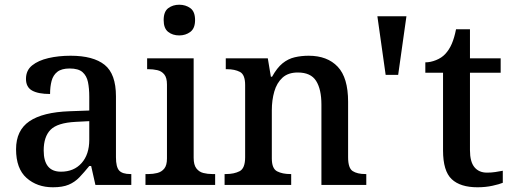

<svg xmlns="http://www.w3.org/2000/svg" viewBox="-20 -783 2171 813"><path d="M204 10Q137 10 92.5 -29.5Q48 -69 48 -151Q48 -231 104.5 -269.5Q161 -308 275 -312L358 -315V-373Q358 -409 352.5 -435.5Q347 -462 329.5 -477.5Q312 -493 275 -493Q241 -493 223 -479Q205 -465 198.5 -440.5Q192 -416 192 -385Q142 -385 116 -399.5Q90 -414 90 -449Q90 -485 116 -506Q142 -527 185 -537Q228 -547 279 -547Q375 -547 423 -508.5Q471 -470 471 -375V-117Q471 -76 484.5 -61Q498 -46 532 -46H536V0H384L366 -80H358Q336 -53 316.5 -32.5Q297 -12 271 -1Q245 10 204 10ZM238 -56Q293 -56 325.5 -92.5Q358 -129 358 -191V-270L300 -267Q223 -263 194 -233.5Q165 -204 165 -146Q165 -56 238 -56Z M596 0V-46H609Q628 -46 646 -50.5Q664 -55 675.5 -69Q687 -83 687 -112V-425Q687 -454 675.5 -468Q664 -482 646 -486Q628 -490 609 -490H603V-536H800V-115Q800 -85 811.5 -70Q823 -55 841 -50.5Q859 -46 879 -46H891V0ZM739 -633Q711 -633 692 -648Q673 -663 673 -698Q673 -734 692.5 -748.5Q712 -763 739 -763Q766 -763 786 -748.5Q806 -734 806 -698Q806 -663 786 -648Q766 -633 739 -633Z M931 0V-46H937Q971 -46 994.5 -58Q1018 -70 1018 -117V-423Q1018 -467 996 -478.5Q974 -490 941 -490H936V-536H1114L1127 -458H1132Q1153 -496 1176.5 -515Q1200 -534 1228 -540.5Q1256 -547 1287 -547Q1366 -547 1410 -500.5Q1454 -454 1454 -352V-117Q1454 -71 1473.5 -58.5Q1493 -46 1527 -46H1531V0H1341V-340Q1341 -405 1318.5 -440.5Q1296 -476 1241 -476Q1200 -476 1176 -454Q1152 -432 1141.5 -395.5Q1131 -359 1131 -316V-112Q1131 -69 1153.5 -57.5Q1176 -46 1209 -46H1213V0Z M1613 -466 1578 -714H1701L1666 -466Z M2002 10Q1929 10 1892.5 -24.5Q1856 -59 1856 -146V-475H1781V-519Q1803 -519 1826.5 -528.5Q1850 -538 1865 -554Q1882 -572 1893 -597.5Q1904 -623 1911 -659H1970V-536H2100V-475H1970V-147Q1970 -98 1989 -75Q2008 -52 2042 -52Q2061 -52 2077 -54.5Q2093 -57 2109 -60V-9Q2095 -3 2065.5 3.5Q2036 10 2002 10Z"/></svg>

Font: Noto Naskh Arabic Medium
Style: Regular
Weight: 500
Designer: Monotype Design Team, David Williams, Mohamad Dakak and Nizar Qandah
Foundry: Monotype Imaging Inc.
Version: Version 2.016